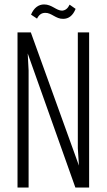

<svg xmlns="http://www.w3.org/2000/svg" viewBox="-20 -846 481 866"><path d="M179 -826C154 -826 133 -811 120 -780L147 -762C156 -780 168 -788 184 -788C212 -789 232 -760 265 -761C290 -761 309 -776 321 -806L294 -825C286 -808 275 -799 260 -798C234 -798 214 -826 179 -826ZM59 -700V0H109V-528L105 -605L320 0H382V-700H331V-177L336 -99L119 -700Z"/></svg>

Font: Modon Arabic
Style: Regular
Weight: 400
Designer: Ahmedzaza
Foundry: Ahmedzaza
Version: Version 2.010